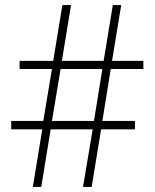

<svg xmlns="http://www.w3.org/2000/svg" viewBox="-20 -734 607 754"><path d="M415 -463 382 -259H510V-226H377L340 0H306L344 -226H179L142 0H109L146 -226H24V-259H150L184 -463H57V-495H189L225 -714H259L223 -495H387L423 -714H456L420 -495H543V-463ZM184 -259H349L382 -463H218Z"/></svg>

Font: Noto Sans Gujarati UI SemiCondensed ExtraLight
Style: Regular
Weight: 200
Width: 4
Designer: Jelle Bosma - Monotype Design Team, Universal Thirst
Foundry: Monotype Imaging Inc.
Version: Version 2.106; ttfautohint (v1.8.4.7-5d5b)